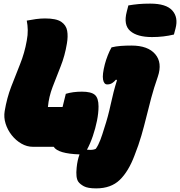

<svg xmlns="http://www.w3.org/2000/svg" viewBox="-20 -812 996 1062"><path d="M690 -782Q720 -787 747 -789.5Q774 -792 811 -792Q899 -792 933 -754Q967 -716 951 -655L942 -621Q913 -614 883 -610.5Q853 -607 821 -607Q739 -607 700.5 -640.5Q662 -674 681 -747ZM162 0Q129 0 98.5 -17.5Q68 -35 45 -64Q22 -93 11 -128Q0 -163 6 -198Q18 -270 42 -332.5Q66 -395 91 -457Q116 -519 128 -587Q134 -618 133.5 -646Q133 -674 128 -698Q153 -703 179 -706.5Q205 -710 229 -710Q291 -710 318.5 -691.5Q346 -673 351.5 -642Q357 -611 350 -571Q339 -504 315.5 -445Q292 -386 271 -331Q250 -276 245 -220H326Q334 -254 344 -293Q383 -305 433 -305Q484 -305 504.5 -287.5Q525 -270 525 -223Q525 -187 516.5 -144.5Q508 -102 493.5 -59.5Q479 -17 461 16Q469 17 480 17Q498 17 510 11Q524 -9 535 -38Q546 -67 557 -104Q578 -167 592.5 -235.5Q607 -304 627 -368L622 -372Q612 -360 600.5 -352.5Q589 -345 573 -345Q555 -345 550 -372Q545 -399 560 -457Q566 -480 576 -505.5Q586 -531 597 -550Q621 -556 648 -558Q675 -560 707 -560Q798 -560 838.5 -512.5Q879 -465 853 -388Q831 -325 816.5 -270.5Q802 -216 789.5 -165Q777 -114 762 -62Q747 -10 724 48Q691 136 642.5 183Q594 230 512 230Q466 230 444.5 218.5Q423 207 413 193Q398 171 404 115Q408 74 420 42Q301 38 277 0Z"/></svg>

Font: Recursive Sn Csl St XBk
Style: Italic
Weight: 1000
Italic angle: -15°
Version: Version 1.085;hotconv 1.1.0;makeotfexe 2.6.0; ttfautohint (v